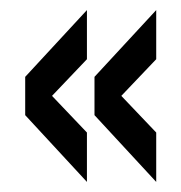

<svg xmlns="http://www.w3.org/2000/svg" viewBox="-20 -463 360 381"><path d="M290 -102 167.5 -234.5V-310.5L290 -443V-345.5L200.5 -251.5V-294L290 -200ZM152.5 -102 30 -234.5V-310.5L152.5 -443V-345.5L63 -251.5V-294L152.5 -200Z"/></svg>

Font: League Gothic SemiCondensed
Style: Regular
Weight: 400
Width: 4
Designer: The League of Moveable Type
Version: Version 2.001